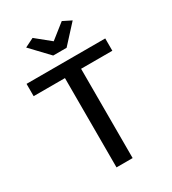

<svg xmlns="http://www.w3.org/2000/svg" viewBox="-229 -1096 1090 1216"><g transform="rotate(-30 316.0 -488.0)"><path d="M257 0V-653H28V-743H603.5V-653H375V0ZM264 -814 141 -943.5 206.5 -976 312 -890.5 420 -976 482 -945 362 -814Z"/></g></svg>

Font: Tracken
Style: Regular
Weight: 400
Designer: Eben Sorkin
Foundry: Eben Sorkin
Version: Version 2.001